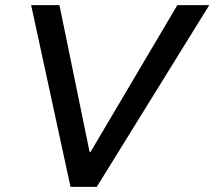

<svg xmlns="http://www.w3.org/2000/svg" viewBox="-20 -720 833 746"><path d="M254 6 101 -700H211L328 -130H332L669 -700H793L356 6Z"/></svg>

Font: REM
Style: Italic
Weight: 400
Italic angle: -11°
Designer: Octavio Pardo
Foundry: Ashler Design
Version: Version 1.005;gftools[0.9.28]